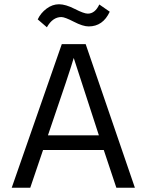

<svg xmlns="http://www.w3.org/2000/svg" viewBox="-20 -881 688 901"><path d="M268 -801Q227 -801 200 -753L157 -790Q171 -820 198.5 -840.5Q226 -861 257 -861Q288 -861 331 -839Q374 -817 392 -817Q426 -817 446 -860L495 -826Q463 -757 396 -757Q369 -757 326.5 -779Q284 -801 268 -801ZM122 0H35L270 -674H382L613 0H526L467 -177H182ZM326 -609Q312 -558 205 -246H444Z"/></svg>

Font: Hind Jalandhar
Style: Regular
Weight: 400
Designer: Namrata Goyal
Foundry: Indian Type Foundry
Version: Version 0.702;PS 1.0;hotconv 1.0.81;makeotf.lib2.5.63406